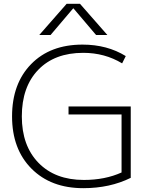

<svg xmlns="http://www.w3.org/2000/svg" viewBox="-20 -973 781 1003"><path d="M244 -790H185L328 -953H398L541 -790H482L364 -929H362ZM415 -697Q265 -697 179.5 -608Q94 -519 94 -365Q94 -212 181 -122.5Q268 -33 418 -33Q529 -33 615 -72V-375H338V-417H663V-44Q554 10 415 10Q246 10 144.5 -92Q43 -194 43 -365Q43 -536 142.5 -638Q242 -740 411 -740Q540 -740 637 -680L618 -642Q527 -697 415 -697Z"/></svg>

Font: Mplus 1p Light
Style: Regular
Weight: 300
Version: Version 1.061